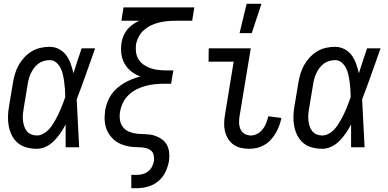

<svg xmlns="http://www.w3.org/2000/svg" viewBox="-20 -774 2040 1009"><path d="M173 8Q146 8 120 1Q94 -6 74.5 -22Q55 -38 43 -61.5Q31 -85 26 -111Q21 -137 22 -164.5Q23 -192 28 -219L48 -339Q52 -363 59 -386.5Q66 -410 78 -431.5Q90 -453 107.5 -472Q125 -491 146.5 -504Q168 -517 192.5 -522.5Q217 -528 240 -528Q267 -528 290 -516Q313 -504 328 -483.5Q343 -463 351.5 -439Q360 -415 366 -389L367 -392Q377 -424 387.5 -456Q398 -488 409 -520H480Q456 -453 432.5 -386Q409 -319 383 -252Q387 -189 389.5 -126Q392 -63 396 0H325Q325 -30 325 -60Q325 -90 325 -120Q313 -97 298 -75Q283 -53 264.5 -34Q246 -15 222 -3.5Q198 8 173 8ZM174 -62Q189 -62 205 -70Q221 -78 232.5 -89.5Q244 -101 253.5 -115Q263 -129 271 -143.5Q279 -158 286.5 -173Q294 -188 300 -203Q306 -218 312 -233.5Q318 -249 323 -264Q323 -284 321.5 -303.5Q320 -323 317.5 -342.5Q315 -362 311 -380.5Q307 -399 298.5 -416Q290 -433 275.5 -445.5Q261 -458 241 -458Q226 -458 210 -453.5Q194 -449 181 -439Q168 -429 158 -415.5Q148 -402 141.5 -387.5Q135 -373 131 -358Q127 -343 125 -328L105 -208Q102 -192 100.5 -175.5Q99 -159 100.5 -143.5Q102 -128 106.5 -113Q111 -98 120 -86Q129 -74 143.5 -68Q158 -62 174 -62Z M670 215V145H699Q714 145 729.5 141Q745 137 758 127Q771 117 778.5 102.5Q786 88 789 73Q791 56 787.5 40.5Q784 25 772 16Q760 7 744 3.5Q728 0 711.5 0Q695 0 679 -1.5Q663 -3 647.5 -6.5Q632 -10 617.5 -16Q603 -22 590.5 -30.5Q578 -39 568 -50Q558 -61 550 -74Q542 -87 537.5 -101.5Q533 -116 531 -132Q529 -148 530 -164.5Q531 -181 533 -197Q537 -218 545 -239Q553 -260 566 -278.5Q579 -297 596.5 -312Q614 -327 634 -338.5Q654 -350 674.5 -358Q695 -366 717 -372Q691 -382 669.5 -399Q648 -416 634.5 -440Q621 -464 617.5 -493Q614 -522 619 -551Q622 -569 629.5 -587Q637 -605 649.5 -619.5Q662 -634 678 -645.5Q694 -657 712 -665H618L629 -735H1001L990 -665H903Q882 -665 860.5 -663Q839 -661 817.5 -656Q796 -651 775.5 -641.5Q755 -632 737.5 -617Q720 -602 709.5 -582Q699 -562 695 -541Q692 -520 695 -499Q698 -478 708.5 -461.5Q719 -445 735.5 -433.5Q752 -422 771 -415.5Q790 -409 811.5 -406.5Q833 -404 854 -404H891L879 -334H842Q818 -334 793.5 -331.5Q769 -329 745 -322.5Q721 -316 698 -304.5Q675 -293 656 -275Q637 -257 626 -234Q615 -211 611 -187Q607 -165 610.5 -143Q614 -121 627 -105Q640 -89 660.5 -81Q681 -73 703 -71Q725 -69 748 -68.5Q771 -68 791.5 -61.5Q812 -55 829.5 -43Q847 -31 857 -12.5Q867 6 869 28Q871 50 868 72Q863 101 849.5 129.5Q836 158 812 178Q788 198 758 206.5Q728 215 699 215Z M1290 8Q1267 8 1245.5 3Q1224 -2 1206.5 -14.5Q1189 -27 1178 -45.5Q1167 -64 1162 -85.5Q1157 -107 1158 -130Q1159 -153 1163 -175L1208 -450H1076L1077 -520H1298L1239 -164Q1236 -146 1236.5 -128Q1237 -110 1244 -94.5Q1251 -79 1266 -70.5Q1281 -62 1299 -62Q1317 -62 1333.5 -71.5Q1350 -81 1361.5 -96Q1373 -111 1379.5 -128.5Q1386 -146 1390 -163L1459 -154Q1455 -134 1447.5 -114Q1440 -94 1429.5 -75.5Q1419 -57 1404 -40.5Q1389 -24 1370.5 -13Q1352 -2 1331.5 3Q1311 8 1290 8ZM1239 -600 1276 -754H1354L1303 -600Z M1673 8Q1646 8 1620 1Q1594 -6 1574.5 -22Q1555 -38 1543 -61.5Q1531 -85 1526 -111Q1521 -137 1522 -164.5Q1523 -192 1528 -219L1548 -339Q1552 -363 1559 -386.5Q1566 -410 1578 -431.5Q1590 -453 1607.5 -472Q1625 -491 1646.5 -504Q1668 -517 1692.5 -522.5Q1717 -528 1740 -528Q1767 -528 1790 -516Q1813 -504 1828 -483.5Q1843 -463 1851.5 -439Q1860 -415 1866 -389L1867 -392Q1877 -424 1887.5 -456Q1898 -488 1909 -520H1980Q1956 -453 1932.5 -386Q1909 -319 1883 -252Q1887 -189 1889.5 -126Q1892 -63 1896 0H1825Q1825 -30 1825 -60Q1825 -90 1825 -120Q1813 -97 1798 -75Q1783 -53 1764.5 -34Q1746 -15 1722 -3.5Q1698 8 1673 8ZM1674 -62Q1689 -62 1705 -70Q1721 -78 1732.5 -89.5Q1744 -101 1753.5 -115Q1763 -129 1771 -143.5Q1779 -158 1786.5 -173Q1794 -188 1800 -203Q1806 -218 1812 -233.5Q1818 -249 1823 -264Q1823 -284 1821.5 -303.5Q1820 -323 1817.5 -342.5Q1815 -362 1811 -380.5Q1807 -399 1798.5 -416Q1790 -433 1775.5 -445.5Q1761 -458 1741 -458Q1726 -458 1710 -453.5Q1694 -449 1681 -439Q1668 -429 1658 -415.5Q1648 -402 1641.5 -387.5Q1635 -373 1631 -358Q1627 -343 1625 -328L1605 -208Q1602 -192 1600.5 -175.5Q1599 -159 1600.5 -143.5Q1602 -128 1606.5 -113Q1611 -98 1620 -86Q1629 -74 1643.5 -68Q1658 -62 1674 -62Z"/></svg>

Font: Iosevka Term Curly
Style: Italic
Weight: 400
Italic angle: -9°
Designer: Belleve Invis
Foundry: Belleve Invis
Version: Version 32.3.0